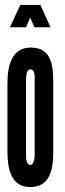

<svg xmlns="http://www.w3.org/2000/svg" viewBox="-20 -747 263 775"><path d="M62 -727 20 -637H85L102 -676L119 -637H184L143 -727ZM195 -414C195 -491 184 -555 104 -555C30 -555 10 -487 10 -411V-136C10 -68 23 8 102 8C174 8 195 -49 195 -133ZM120 -126C121 -117 118 -81 102 -81C88 -81 84 -104 85 -126V-421C85 -448 89 -467 103 -467C119 -467 121 -446 120 -421Z"/></svg>

Font: League Gothic Condensed
Style: Regular
Weight: 400
Width: 3
Designer: Tyler Finck
Foundry: The League of Moveable Type
Version: Version 1.001;PS 001.001;hotconv 1.0.56;makeotf.lib2.0.21325